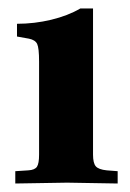

<svg xmlns="http://www.w3.org/2000/svg" viewBox="-20 -786 307 452"><path d="M16 -354V-383L47 -385Q62 -386 67 -393.5Q72 -401 72 -422V-641Q72 -673 67.5 -682.5Q63 -692 48 -695L20 -700V-730Q61 -730 100.5 -739.5Q140 -749 169 -766H199V-422Q199 -402 205.5 -394.5Q212 -387 231 -385L257 -383V-354L138 -356Z"/></svg>

Font: Baskervville
Style: Bold
Weight: 700
Version: Version 1.100